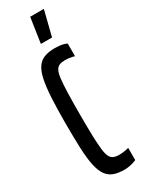

<svg xmlns="http://www.w3.org/2000/svg" viewBox="-236 -925 728 964"><g transform="rotate(-30 128.5 -443.0)"><path d="M171 8Q134 8 108.5 -1.5Q83 -11 67 -34Q51 -57 42.5 -97Q34 -137 31.5 -197.5Q29 -258 29 -344Q29 -429 32.5 -489.5Q36 -550 44.5 -590.5Q53 -631 69 -654Q85 -677 110 -686.5Q135 -696 171 -696Q184 -696 197.5 -694.5Q211 -693 222 -690Q233 -687 239 -683V-610Q233 -612 224 -614Q215 -616 204.5 -617Q194 -618 185 -618Q165 -618 152 -612.5Q139 -607 131.5 -592Q124 -577 120.5 -547Q117 -517 115.5 -467.5Q114 -418 114 -344Q114 -270 115.5 -220.5Q117 -171 120.5 -141Q124 -111 131.5 -96Q139 -81 152 -75.5Q165 -70 185 -70Q199 -70 215 -72.5Q231 -75 240 -78V-7Q231 -3 219 0.5Q207 4 194.5 6Q182 8 171 8ZM122 -749V-754L143 -894H221V-889L186 -749Z"/></g></svg>

Font: Saira UltraCondensed SemiBold
Style: Regular
Weight: 600
Width: 1
Designer: Hector Gatti with collaboration of the Omnibus-Type team
Foundry: Omnibus-Type
Version: Version 1.101